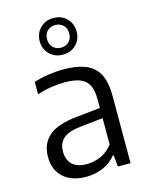

<svg xmlns="http://www.w3.org/2000/svg" viewBox="-123 -895 760 980"><g transform="rotate(-15 257.5 -405.0)"><path d="M210 9Q133.5 9 89.8 -30.5Q46 -70 46 -139Q46 -210 92.8 -249.8Q139.5 -289.5 243 -299.5L388.5 -315L396 -262L248 -246Q183.5 -239.5 155.2 -214.8Q127 -190 127 -146.5Q127 -101 153 -77Q179 -53 230.5 -53Q266 -53 302 -68.2Q338 -83.5 366.5 -119.5V-359Q366.5 -409 351 -436.2Q335.5 -463.5 304.5 -474.5Q273.5 -485.5 226.5 -485.5Q196 -485.5 157.2 -480Q118.5 -474.5 80 -461.5V-527Q115 -538.5 157.2 -544.8Q199.5 -551 237 -551Q306 -551 352.2 -533Q398.5 -515 421.8 -472.2Q445 -429.5 445 -355.5V0H378L372 -60.5H367Q340.5 -27 299.2 -9Q258 9 210 9ZM255.5 -624Q213.5 -624 185.8 -651.5Q158 -679 158 -720.5Q158 -762.5 185.8 -790Q213.5 -817.5 255.5 -817.5Q298 -817.5 325.5 -790Q353 -762.5 353 -720.5Q353 -679 325.5 -651.5Q298 -624 255.5 -624ZM255.5 -661Q281 -661 297.5 -677.2Q314 -693.5 314 -720.5Q314 -748.5 297.5 -764.5Q281 -780.5 255.5 -780.5Q230 -780.5 213.5 -764.5Q197 -748.5 197 -720.5Q197 -693.5 213.5 -677.2Q230 -661 255.5 -661Z"/></g></svg>

Font: Encode Sans Condensed Thin
Style: Regular
Weight: 400
Version: Version 3.002